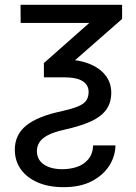

<svg xmlns="http://www.w3.org/2000/svg" viewBox="-20 -566 570 803"><path d="M65.9 -545.9H490.7V-486.8L212.4 -242.7H163.6V-302.2L353.5 -470.2H66.4ZM134.3 65.4Q134.3 101.6 163.1 121.6Q191.9 141.6 241.2 141.6Q272.9 141.6 301.3 132.3Q329.6 123 348.6 101.1Q367.7 79.1 369.6 42H462.9Q462.4 86.4 437.3 126.5Q412.1 166.5 364 191.7Q315.9 216.8 246.1 216.8Q183.6 216.8 137.9 197Q92.3 177.2 67.1 142.1Q42 106.9 42 60.1Q42 -2.9 90.3 -41.5Q138.7 -80.1 236.8 -100.6Q280.3 -110.4 304.9 -120.4Q329.6 -130.4 340.1 -144.8Q350.6 -159.2 350.6 -181.6Q350.6 -210.4 325.7 -226.6Q300.8 -242.7 244.6 -242.7H207.5L212.9 -317.4H244.6Q306.2 -317.4 351.1 -300Q396 -282.7 420.7 -251.5Q445.3 -220.2 445.3 -178.7Q445.3 -134.3 422.4 -104.7Q399.4 -75.2 356.4 -56.6Q313.5 -38.1 252.9 -24.4Q205.1 -14.2 179.2 0Q153.3 14.2 143.8 30.8Q134.3 47.4 134.3 65.4Z"/></svg>

Font: V-Inter
Style: Regular-375
Weight: 375
Designer: Rasmus Andersson
Foundry: rsms
Version: Version 4.000;git-4146feb